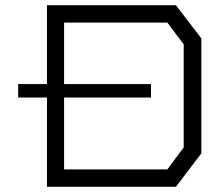

<svg xmlns="http://www.w3.org/2000/svg" viewBox="-20 -720 836 740"><path d="M756 -572V-129L658 0H161V-344H50V-396H161V-700H658ZM688 -549 625 -633H227V-396H562V-344H227V-67H625L688 -152Z"/></svg>

Font: Turret Road Medium
Style: Regular
Weight: 500
Designer: Noponies
Foundry: Noponies
Version: Version 1.001; ttfautohint (v1.8)